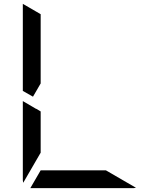

<svg xmlns="http://www.w3.org/2000/svg" viewBox="-20 -981 856 1001"><path d="M99 -507V-959Q99 -959 99 -961L192 -907V-905V-895V-861V-782V-578V-546L152 -477ZM192 -218V-185L101 -28Q99 -36 99 -41V-454L147 -426L169 -413V-414L192 -400ZM532 -93 689 -2Q681 0 676 0H140Q140 0 138 0L192 -93H195H226H362H454Z"/></svg>

Font: DSEG14 Modern Mini
Style: Regular
Weight: 400
Designer: Keshikan(Twitter:@keshinomi_88pro)
Version: Version 0.46